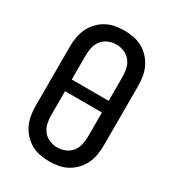

<svg xmlns="http://www.w3.org/2000/svg" viewBox="-182 -845 863 955"><g transform="rotate(30 250.0 -367.5)"><path d="M250 8Q223 8 196.5 3Q170 -2 146.5 -15Q123 -28 104.5 -48Q86 -68 74.5 -92Q63 -116 58.5 -143Q54 -170 54 -196V-539Q54 -565 58.5 -592Q63 -619 74.5 -643Q86 -667 104.5 -687Q123 -707 146.5 -720Q170 -733 196.5 -738Q223 -743 250 -743Q277 -743 303.5 -738Q330 -733 353.5 -720Q377 -707 395.5 -687Q414 -667 425.5 -643Q437 -619 441.5 -592Q446 -565 446 -539V-196Q446 -170 441.5 -143Q437 -116 425.5 -92Q414 -68 395.5 -48Q377 -28 353.5 -15Q330 -2 303.5 3Q277 8 250 8ZM144 -401H356V-539Q356 -562 351 -585Q346 -608 331.5 -626.5Q317 -645 295 -654Q273 -663 250 -663Q227 -663 205 -654Q183 -645 168.5 -626.5Q154 -608 149 -585Q144 -562 144 -539ZM250 -72Q273 -72 295 -81Q317 -90 331.5 -108.5Q346 -127 351 -150Q356 -173 356 -196V-334H144V-196Q144 -173 149 -150Q154 -127 168.5 -108.5Q183 -90 205 -81Q227 -72 250 -72Z"/></g></svg>

Font: Iosevka SS10 Medium
Style: Regular
Weight: 500
Monospace: yes
Designer: Belleve Invis
Foundry: Belleve Invis
Version: Version 28.0.6; ttfautohint (v1.8.4)